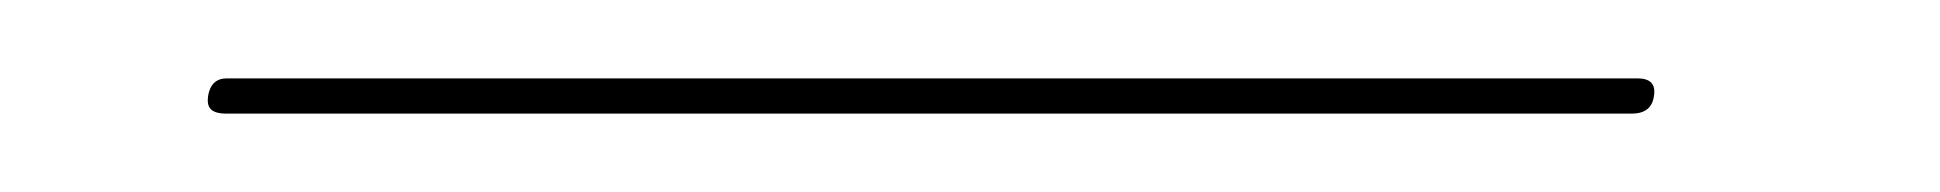

<svg xmlns="http://www.w3.org/2000/svg" viewBox="-20 3 495 49"><path d="M36.4 32H396.4C399.8 32 401.7 30.5 402.1 27.5C402.6 24.5 401.2 23 397.9 23H37.9C35.2 23 33.6 24.5 33.1 27.5C32.7 30.5 33.8 32 37.9 32Z"/></svg>

Font: Proton
Style: LitCndIt
Weight: 500
Version: Version 1.017